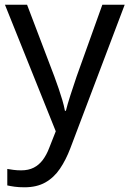

<svg xmlns="http://www.w3.org/2000/svg" viewBox="-20 -556 550 816"><path d="M1 -536H95L211 -231Q221 -204 229.5 -179Q238 -154 245 -130.5Q252 -107 256 -85H260Q266 -110 279 -150.5Q292 -191 306 -232L415 -536H510L279 74Q260 124 234.5 161.5Q209 199 172.5 219.5Q136 240 84 240Q60 240 42 237.5Q24 235 11 232V162Q22 164 37.5 166Q53 168 70 168Q101 168 123.5 156.5Q146 145 162 123.5Q178 102 189 73L217 2Z"/></svg>

Font: lgurmukhi25
Style: Book
Weight: 400
Designer: Jelle Bosma - Monotype Design Team
Foundry: Monotype Imaging Inc.
Version: Version 2.003